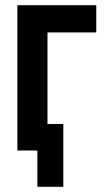

<svg xmlns="http://www.w3.org/2000/svg" viewBox="-20 -580 410 740"><path d="M47 0V-560H351V-455H163V-102H224V140H124V0Z"/></svg>

Font: Tektur SemiCondensed Medium
Style: Regular
Weight: 500
Width: 4
Designer: Adam Jagosz
Foundry: Adam Jagosz
Version: Version 1.005;gftools[0.9.30]